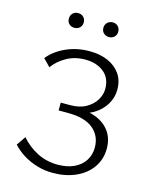

<svg xmlns="http://www.w3.org/2000/svg" viewBox="-126 -929 811 1021"><g transform="rotate(15 280.0 -419.0)"><path d="M264 9Q218 9 176.5 -3.5Q135 -16 100.5 -37.5Q66 -59 41 -87L75 -137Q113 -93 164.5 -66.5Q216 -40 278 -40Q330 -40 367.5 -57.5Q405 -75 425.5 -106.5Q446 -138 446 -179Q446 -243 399.5 -281.5Q353 -320 260 -320H209V-363H260Q313 -363 348 -383Q383 -403 401 -433Q419 -463 419 -494Q419 -554 379 -586Q339 -618 277 -618Q219 -618 173.5 -592Q128 -566 102 -529L63 -569Q98 -613 157.5 -640Q217 -667 287 -667Q345 -667 388.5 -648Q432 -629 457 -593.5Q482 -558 482 -507Q482 -464 459 -425.5Q436 -387 394.5 -362.5Q353 -338 296 -338V-359Q362 -359 409.5 -339Q457 -319 483 -281Q509 -243 509 -190Q509 -131 477.5 -86Q446 -41 390.5 -16Q335 9 264 9ZM176 -766Q158 -766 146.5 -777Q135 -788 135 -806Q135 -824 146.5 -835.5Q158 -847 176 -847Q194 -847 205.5 -835.5Q217 -824 217 -806Q217 -789 205.5 -777.5Q194 -766 176 -766ZM367 -766Q349 -766 337 -777Q325 -788 325 -806Q325 -824 337 -835.5Q349 -847 367 -847Q384 -847 395.5 -835.5Q407 -824 407 -806Q407 -789 395.5 -777.5Q384 -766 367 -766Z"/></g></svg>

Font: Ysabeau Office Light
Style: Regular
Weight: 300
Designer: Christian Thalmann (Catharsis Fonts)
Version: Version 2.001;gftools[0.9.30]; featfreeze: tnum,lnum,ss02